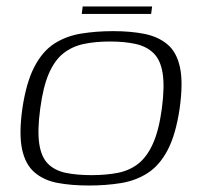

<svg xmlns="http://www.w3.org/2000/svg" viewBox="-20 -565 615 592"><path d="M254 7Q200 7 157.5 -1Q115 -9 86.5 -33.5Q58 -58 48 -105Q38 -152 49 -231Q61 -311 86 -359Q111 -407 147.5 -430.5Q184 -454 230.5 -461.5Q277 -469 329 -469Q383 -469 425.5 -460.5Q468 -452 496.5 -428Q525 -404 535 -357Q545 -310 534 -231Q522 -150 497 -102.5Q472 -55 435.5 -31.5Q399 -8 353 -0.5Q307 7 254 7ZM262 -25Q307 -25 343 -32Q379 -39 406 -60Q433 -81 451.5 -122Q470 -163 479 -230Q488 -298 481.5 -339Q475 -380 453.5 -401Q432 -422 398 -429.5Q364 -437 319 -437Q274 -437 238.5 -429.5Q203 -422 176 -401Q149 -380 131 -339Q113 -298 104 -230Q95 -163 101 -122Q107 -81 128 -60Q149 -39 183 -32Q217 -25 262 -25ZM232 -522 235 -545H449L446 -522Z"/></svg>

Font: Genos Thin Light
Style: Italic
Weight: 300
Italic angle: -8°
Version: Version 1.010